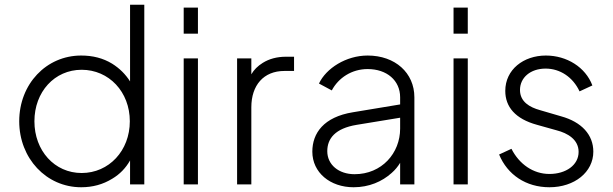

<svg xmlns="http://www.w3.org/2000/svg" viewBox="-20 -777 2581 809"><path d="M322 12C371 12 414 0 453 -24C485 -43 510 -69 528 -101V0H588V-757H528V-434C509 -464 484 -489 452 -509C414 -532 371 -543 322 -543C175 -543 61 -423 61 -266C61 -110 175 12 322 12ZM324 -48C210 -48 125 -142 125 -266C125 -390 210 -483 324 -483C439 -483 527 -390 527 -266C527 -142 439 -48 324 -48Z M814 -635V-745H754V-635ZM814 0V-531H754V0Z M1039 0V-325C1039 -418 1091 -478 1178 -478H1219V-538H1185C1147 -538 1114 -529 1087 -512C1066 -499 1050 -483 1039 -464V-531H979V0Z M1470 12C1535 12 1590 -12 1630 -48C1645 -61 1657 -76 1666 -91V0H1726V-367C1726 -470 1645 -543 1529 -543C1438 -543 1354 -489 1324 -425L1378 -396C1406 -449 1462 -486 1529 -486C1610 -486 1666 -438 1666 -367V-337L1467 -304C1344 -284 1296 -216 1296 -138C1296 -50 1371 12 1470 12ZM1666 -281V-235C1666 -132 1589 -43 1474 -43C1407 -43 1359 -83 1359 -140C1359 -193 1392 -236 1483 -251Z M1951 -635V-745H1891V-635ZM1951 0V-531H1891V0Z M2295 12C2401 12 2480 -52 2480 -138C2480 -209 2431 -263 2344 -287L2255 -313C2212 -325 2171 -348 2171 -398C2171 -450 2215 -488 2279 -488C2340 -488 2394 -452 2422 -392L2476 -417C2447 -494 2368 -543 2280 -543C2186 -543 2109 -484 2109 -394C2109 -327 2151 -276 2243 -251L2325 -228C2372 -216 2418 -189 2418 -137C2418 -81 2364 -44 2295 -44C2227 -44 2168 -85 2135 -150L2083 -126C2118 -41 2196 12 2295 12Z"/></svg>

Font: Plus Jakarta Sans Light
Style: Regular
Weight: 300
Designer: Gumpita Rahayu
Foundry: Tokotype
Version: Version 2.071;gftools[0.9.30]